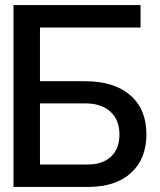

<svg xmlns="http://www.w3.org/2000/svg" viewBox="-20 -734 629 754"><path d="M33 -714H532V-626H137V-415H315Q428 -415 491.5 -360Q555 -305 555 -207Q555 -110 494.5 -55Q434 0 327 0H33ZM325 -88Q383 -88 416 -119Q449 -150 449 -206Q449 -263 413.5 -295.5Q378 -328 315 -328H137V-88Z"/></svg>

Font: Non Bureau
Style: Regular
Weight: 400
Designer: Jona Saucedo
Foundry: Non Foundry
Version: Version 1.000; ttfautohint (v1.8.4)